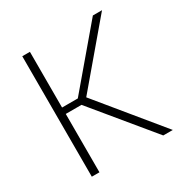

<svg xmlns="http://www.w3.org/2000/svg" viewBox="-150 -761 849 882"><g transform="rotate(-30 274.0 -319.5)"><path d="M466 0 211 -309.5H123V-343.5H211L461.5 -639H510L241.5 -322L241 -336L516.5 0ZM87 0V-639H127.5V0Z"/></g></svg>

Font: Anek Telugu ExtraLight
Style: Regular
Weight: 250
Version: Version 1.003